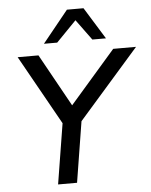

<svg xmlns="http://www.w3.org/2000/svg" viewBox="-61 -988 819 1039"><g transform="rotate(-5 348.5 -469.0)"><path d="M212 0 265 -328 54 -705H167L325 -420L573 -705H697L368 -330L315 0ZM202 -765 342 -938H432L539 -765H465L383 -877L274 -765Z"/></g></svg>

Font: Nunito Sans SemiBold
Style: Italic
Weight: 600
Italic angle: -9°
Designer: Vernon Adams
Foundry: Vernon Adams
Version: Version 3.006; ttfautohint (v1.8.3)